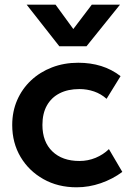

<svg xmlns="http://www.w3.org/2000/svg" viewBox="-20 -782 562 817"><path d="M306 15Q226.5 15 164.8 -19.8Q103 -54.5 67.5 -114.2Q32 -174 32 -250Q32 -307.5 53 -355.8Q74 -404 112 -439.8Q150 -475.5 201.2 -495.2Q252.5 -515 313 -515Q365.5 -515 410.5 -501Q455.5 -487 493 -458L433.5 -361.5Q410 -382.5 380.2 -392.8Q350.5 -403 318 -403Q269 -403 233.8 -385Q198.5 -367 179.5 -333Q160.5 -299 160.5 -250.5Q160.5 -178.5 202.8 -137.8Q245 -97 318 -97Q354.5 -97 387 -110.5Q419.5 -124 443.5 -147.5L500.5 -50.5Q459.5 -20 409 -2.5Q358.5 15 306 15ZM232.5 -585 93.5 -762H216.5L292 -658.5L370.5 -762H490.5L348 -585Z"/></svg>

Font: Geologica Cursive Medium
Style: Regular
Weight: 500
Designer: Sindre Bremnes, Frode Helland
Foundry: Monokrom Skriftforlag AS
Version: Version 1.010;gftools[0.9.28]